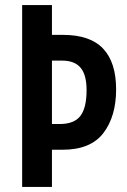

<svg xmlns="http://www.w3.org/2000/svg" viewBox="-20 -734 500 754"><path d="M436 -383Q436 -277 386 -211.5Q336 -146 226 -146H184V0H67V-714H184V-597H228Q334 -597 385 -543Q436 -489 436 -383ZM215 -247Q271 -247 295.5 -278.5Q320 -310 320 -380Q320 -440 296.5 -468Q273 -496 224 -496H184V-247Z"/></svg>

Font: Noto Sans Devanagari UI ExtraCondensed SemiBold
Style: Regular
Weight: 600
Width: 2
Designer: Jelle Bosma - Monotype Design Team
Foundry: Monotype Imaging Inc.
Version: Version 2.004; ttfautohint (v1.8.4.7-5d5b)